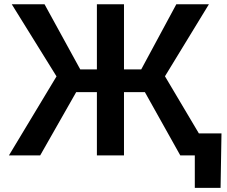

<svg xmlns="http://www.w3.org/2000/svg" viewBox="-20 -748 1092 924"><path d="M576.7 -727.5V0H446.3V-727.5ZM22.9 0 252 -380.4 36.6 -727.5H194.3L366.2 -414.1H659.7L828.6 -727.5H985.4L773.9 -380.9L1000 0H847.7L677.2 -304.7H346.7L173.3 0ZM917.5 156.2V0H877.4V-106H1045.9L1041.5 156.2Z"/></svg>

Font: Inter 17pt SemiBold
Style: Regular
Weight: 600
Version: Version 4.001;git-66647c0bb